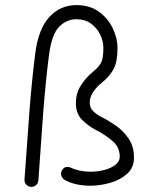

<svg xmlns="http://www.w3.org/2000/svg" viewBox="-20 -705 594 750"><path d="M278.8 -685.1Q331.1 -685.1 366.7 -658.9Q402.3 -632.8 420.7 -594Q439 -555.2 439 -517.6Q439 -464.8 424.1 -436Q409.2 -407.2 375.5 -379.9Q356.4 -364.7 343.5 -345Q330.6 -325.2 330.6 -304.2Q330.6 -283.7 343.8 -270.8Q356.9 -257.8 377.9 -247.1Q403.8 -234.4 432.9 -214.1Q461.9 -193.8 482.7 -163.3Q503.4 -132.8 503.4 -88.9Q503.4 -49.8 476.1 -25.6Q448.7 -1.5 409.2 9.5Q369.6 20.5 333 20.5Q307.1 20.5 281.2 15.4Q255.4 10.3 232.4 -2.4Q223.1 -7.8 219.7 -18.8Q216.3 -29.8 222.2 -39.6Q233.4 -59.1 256.3 -50.3Q272 -42.5 292.2 -38.3Q312.5 -34.2 333.5 -34.2Q362.3 -34.2 388.4 -41.3Q414.6 -48.3 431.2 -61.5Q447.8 -74.7 447.8 -92.8Q447.8 -130.4 418.7 -155Q389.6 -179.7 353 -198.2Q324.7 -212.9 300.5 -237.1Q276.4 -261.2 276.4 -302.2Q276.4 -341.3 296.4 -372.1Q316.4 -402.8 341.3 -422.9Q366.7 -443.4 375.2 -460.7Q383.8 -478 383.8 -517.6Q383.8 -544.4 371.3 -570.1Q358.9 -595.7 335.4 -612.8Q312 -629.9 278.8 -629.9Q240.7 -629.9 211.4 -600.8Q182.1 -571.8 171.4 -490.2Q157.7 -383.3 148.4 -259.8Q139.2 -136.2 129.9 0Q128.9 11.2 120.4 18.6Q111.8 25.9 100.6 24.9Q89.4 23.9 82 15.6Q74.7 7.3 75.7 -3.9Q85 -140.1 94.5 -264.2Q104 -388.2 117.7 -497.1Q130.4 -592.8 173.1 -638.9Q215.8 -685.1 278.8 -685.1Z"/></svg>

Font: Mikhak Light
Style: Regular
Weight: 300
Designer: Amin Abedi
Version: Version 3.3